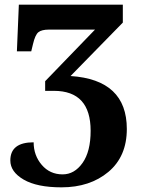

<svg xmlns="http://www.w3.org/2000/svg" viewBox="-20 -556 599 816"><path d="M171.9 -210.9 383.8 -430.2H188Q157.2 -430.2 143.3 -419.2Q129.4 -408.2 120.1 -368.2L112.8 -337.9H51.8L60.1 -536.1H502V-460L279.8 -232.9Q519 -217.3 519 -7.8Q519 108.9 440.7 174.6Q362.3 240.2 241.2 240.2Q137.2 240.2 80.6 207.3Q23.9 174.3 23.9 126Q23.9 48.8 123 48.8Q123 104.5 157.5 144.8Q191.9 185.1 246.1 185.1Q296.4 185.1 330.8 136.5Q365.2 87.9 365.2 0Q365.2 -169.9 209 -169.9H171.9Z"/></svg>

Font: Droid Serif
Style: Bold
Weight: 700
Designer: Monotype Design team
Foundry: Monotype Imaging Inc.
Version: Version 1.03